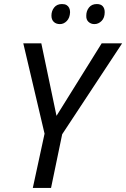

<svg xmlns="http://www.w3.org/2000/svg" viewBox="-20 -928 623 948"><path d="M142 0 200 -268 95 -714H184L259 -356L482 -714H583L287 -265L232 0ZM446 -809Q429 -809 417 -820Q405 -831 406 -851Q406 -874 419.5 -891Q433 -908 458 -908Q478 -908 487.5 -897Q497 -886 497 -868Q497 -840 481.5 -824.5Q466 -809 446 -809ZM276 -809Q257 -809 245.5 -820Q234 -831 234 -851Q234 -874 247.5 -891Q261 -908 286 -908Q300 -908 308.5 -903Q317 -898 321.5 -889Q326 -880 326 -868Q325 -840 310 -824.5Q295 -809 276 -809Z"/></svg>

Font: Noto Sans Display
Style: Italic
Weight: 400
Italic angle: -12°
Designer: Monotype Design Team
Foundry: Monotype Imaging Inc.
Version: Version 2.003